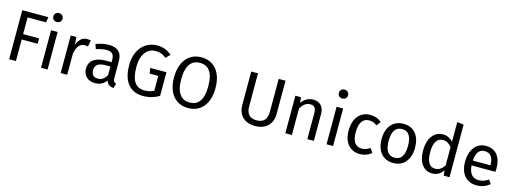

<svg xmlns="http://www.w3.org/2000/svg" viewBox="-9 -1687 6942 2606"><g transform="rotate(15 3462.0 -384.0)"><path d="M100 -689V0H195V-303H420V-378H195V-613H455L466 -689Z M640 0V-527H548V0ZM529 -717C529 -682 555 -655 593 -655C632 -655 658 -682 658 -717C658 -753 632 -780 593 -780C555 -780 529 -753 529 -717Z M916 0V-301C938 -402 976 -449 1042 -449C1061 -449 1072 -447 1088 -443L1105 -533C1089 -537 1070 -539 1053 -539C989 -539 940 -499 912 -420L903 -527H824V0Z M1140 -147C1140 -53 1203 12 1308 12C1372 12 1428 -12 1465 -67C1481 -15 1515 6 1568 12L1589 -52C1562 -62 1545 -77 1545 -123V-364C1545 -474 1487 -539 1360 -539C1301 -539 1243 -527 1178 -503L1201 -436C1255 -454 1304 -464 1343 -464C1416 -464 1453 -436 1453 -360V-321H1372C1225 -321 1140 -260 1140 -147ZM1238 -152C1238 -224 1287 -260 1384 -260H1453V-139C1423 -84 1383 -57 1329 -57C1269 -57 1238 -90 1238 -152Z M1694 -345C1694 -107 1805 12 1983 12C2071 12 2143 -12 2208 -49V-382H1981L1992 -305H2114V-97C2075 -75 2029 -66 1983 -66C1862 -66 1795 -147 1795 -345C1795 -548 1894 -623 1993 -623C2055 -623 2096 -606 2144 -567L2200 -625C2141 -674 2084 -701 1993 -701C1834 -701 1694 -577 1694 -345Z M2325 -343C2325 -112 2444 12 2616 12C2789 12 2907 -116 2907 -344C2907 -576 2789 -701 2616 -701C2444 -701 2325 -570 2325 -343ZM2426 -343C2426 -542 2501 -623 2616 -623C2734 -623 2806 -542 2806 -344C2806 -144 2732 -66 2616 -66C2504 -66 2426 -144 2426 -343Z M3317 -221C3317 -84 3400 12 3557 12C3712 12 3799 -84 3799 -221V-689H3703V-228C3703 -121 3656 -68 3557 -68C3459 -68 3412 -121 3412 -228V-689H3317Z M4073 0V-374C4108 -430 4148 -467 4207 -467C4258 -467 4290 -444 4290 -365V0H4382V-378C4382 -478 4326 -539 4229 -539C4160 -539 4104 -503 4068 -449L4060 -527H3981V0Z M4652 0V-527H4560V0ZM4541 -717C4541 -682 4567 -655 4605 -655C4644 -655 4670 -682 4670 -717C4670 -753 4644 -780 4605 -780C4567 -780 4541 -753 4541 -717Z M4801 -259C4801 -89 4889 12 5031 12C5092 12 5145 -8 5192 -46L5150 -106C5110 -80 5079 -66 5035 -66C4952 -66 4900 -123 4900 -261C4900 -398 4952 -463 5035 -463C5079 -463 5112 -450 5148 -424L5192 -482C5143 -523 5093 -539 5031 -539C4888 -539 4801 -427 4801 -259Z M5263 -263C5263 -96 5348 12 5498 12C5647 12 5733 -101 5733 -264C5733 -431 5649 -539 5499 -539C5349 -539 5263 -426 5263 -263ZM5362 -263C5362 -401 5411 -465 5499 -465C5586 -465 5634 -401 5634 -264C5634 -126 5586 -62 5498 -62C5410 -62 5362 -126 5362 -263Z M6046 12C6111 12 6164 -20 6198 -73L6207 0H6288V-739L6196 -750V-474C6161 -511 6116 -539 6054 -539C5925 -539 5847 -422 5847 -261C5847 -97 5918 12 6046 12ZM6074 -466C6126 -466 6163 -439 6196 -397V-139C6161 -90 6125 -61 6066 -61C5990 -61 5946 -124 5946 -263C5946 -400 5995 -466 6074 -466Z M6670 12C6743 12 6802 -13 6854 -54L6814 -109C6768 -77 6729 -63 6677 -63C6601 -63 6544 -110 6535 -232H6871C6872 -244 6873 -261 6873 -279C6873 -440 6798 -539 6656 -539C6520 -539 6437 -422 6437 -258C6437 -91 6523 12 6670 12ZM6658 -466C6741 -466 6782 -409 6782 -306V-300H6535C6542 -417 6588 -466 6658 -466Z"/></g></svg>

Font: FiraGO Unicode
Style: Regular
Weight: 400
Designer: bBox Type
Foundry: bBox Type GmbH
Version: Version 1.001;PS 001.001;hotconv 1.0.88;makeotf.lib2.5.64775